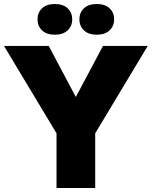

<svg xmlns="http://www.w3.org/2000/svg" viewBox="-20 -942 760 962"><path d="M263.2 0V-273.9L0 -711.9H224.1L359.9 -456.1L496.1 -711.9H720.2L457 -273.9V0ZM318.8 -789.6Q295.9 -768.1 254.9 -768.1Q213.9 -768.1 190.9 -789.6Q168 -811 168 -845.2Q168 -879.4 190.9 -900.6Q213.9 -921.9 254.9 -921.9Q295.9 -921.9 318.8 -900.6Q341.8 -879.4 341.8 -845.2Q341.8 -811 318.8 -789.6ZM528.8 -789.6Q505.9 -768.1 464.8 -768.1Q423.8 -768.1 400.9 -789.6Q377.9 -811 377.9 -845.2Q377.9 -879.4 400.9 -900.6Q423.8 -921.9 464.8 -921.9Q505.9 -921.9 528.8 -900.6Q551.8 -879.4 551.8 -845.2Q551.8 -811 528.8 -789.6Z"/></svg>

Font: Creato Display Black
Style: Regular
Weight: 900
Version: Version 1.000